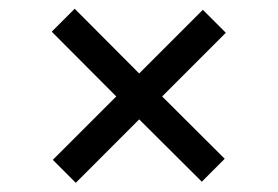

<svg xmlns="http://www.w3.org/2000/svg" viewBox="-20 -570 626 433"><path d="M148.4 -550.3 293.9 -404.3 437.5 -547.9 489.3 -496.1 345.7 -352.5 486.8 -211.9 435.1 -160.2 293.9 -300.8 150.9 -157.7 99.1 -209.5 242.2 -352.5 96.7 -498.5Z"/></svg>

Font: Andika FrenchTight
Style: Regular
Weight: 400
Designer: Victor Gaultney, Annie Olsen, Julie Remington, Don Collingsworth, Eric Hays, Becca Hirsbrunner
Foundry: SIL International
Version: Version 5.000 ; Dig1 Dig4Opn Dig7 LnSpcTght